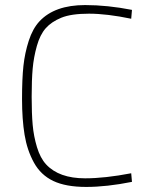

<svg xmlns="http://www.w3.org/2000/svg" viewBox="-20 -729 585 758"><path d="M501 -11Q401 9 320.5 9Q240 9 190.5 -14.5Q141 -38 114 -87Q87 -136 77 -197Q67 -258 67 -338Q67 -418 72.5 -469Q78 -520 93.5 -568Q109 -616 136 -645Q196 -709 316 -709Q404 -709 501 -690L498 -655Q402 -675 331.5 -675Q261 -675 222 -659Q183 -643 160.5 -617.5Q138 -592 125.5 -547.5Q113 -503 109 -458Q105 -413 105 -347Q105 -281 109 -236Q113 -191 126 -148Q139 -105 162 -80Q213 -25 316 -25Q394 -25 498 -45Z"/></svg>

Font: Titillium Web[RUS by Daymarius]
Style: Regular
Weight: 200
Designer: Cyrillization by Daymarius
Foundry: Cyrillization by Daymarius
Version: Version 1.002 September 11, 2018